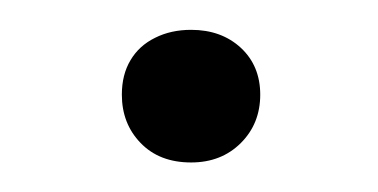

<svg xmlns="http://www.w3.org/2000/svg" viewBox="-20 -278 256 130"><path d="M109.4 -168Q87.9 -168 75.2 -181.2Q62.5 -194.3 62.5 -213.9Q62.5 -227.5 68.4 -237.3Q74.2 -247.1 85 -252.4Q95.7 -257.8 109.4 -257.8Q129.9 -257.8 143.1 -245.6Q156.2 -233.4 156.2 -213.9Q156.2 -194.3 143.1 -181.2Q129.9 -168 109.4 -168Z"/></svg>

Font: Crimson Pro ExtraLight
Style: Italic
Weight: 250
Italic angle: -12°
Designer: Jacques Le Bailly
Foundry: Baron von Fonthausen
Version: Version 1.003